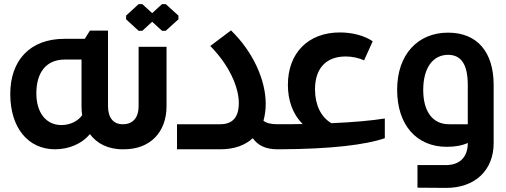

<svg xmlns="http://www.w3.org/2000/svg" viewBox="-20 -727 2464 935"><path d="M577 -122C532 -122 506 -154 506 -210V-578H418L393 -538H294C125 -538 30 -432 30 -269C30 -106 116 0 248 0C317 0 380 -28 418 -74C452 -27 508 0 577 0H578V-122ZM279 -118C204 -118 157 -179 157 -272C157 -372 203 -437 296 -437H377V-210C377 -195 378 -180 380 -166C359 -136 320 -118 279 -118Z M787 -707H769L721 -663L673 -707H655L594 -651V-633L655 -577H673L721 -621L769 -577H787L849 -633V-651ZM655 -499V-210C655 -154 627 -122 579 -122H568C531 -122 494 -90 494 -67C494 -38 531 0 568 0H584C710 0 791 -82 791 -210V-499Z M1263 -139C1270 -164 1274 -192 1274 -221C1274 -337 1213 -474 1105 -579L1004 -503C1096 -410 1143 -303 1143 -225C1143 -175 1127 -122 1053 -122H842V0H1053C1122 0 1174 -20 1211 -54C1235 -20 1272 0 1331 0V-122C1298 -122 1277 -128 1263 -139Z M1854 -150C1791 -140 1707 -132 1594 -127C1542 -157 1514 -218 1514 -292C1514 -396 1570 -452 1663 -452C1696 -452 1727 -445 1753 -433L1795 -526C1754 -554 1695 -569 1635 -569C1481 -569 1382 -469 1382 -314C1382 -241 1403 -174 1454 -123C1416 -122 1375 -122 1331 -122H1327C1290 -122 1253 -90 1253 -67C1253 -38 1290 0 1327 0H1341C1593 -1 1761 -22 1854 -54Z M2162 -568C2015 -568 1914 -462 1914 -290C1914 -120 2007 -12 2156 -12C2198 -12 2233 -19 2258 -31V-30C2258 38 2219 77 2151 77H2013V187L2151 188C2292 189 2384 103 2384 -30V-313C2384 -474 2304 -568 2162 -568ZM2166 -122C2087 -122 2041 -184 2041 -289C2041 -399 2090 -460 2162 -460C2228 -460 2258 -410 2258 -313V-122Z"/></svg>

Font: Hejaz SemiBold
Style: Regular
Weight: 600
Designer: Bandar Raffah (Arabic) and Santiago Orozco (Latin)
Foundry: Caramella and Typemade
Version: Version 1.010;hotconv 1.0.109;makeotfexe 2.5.65596